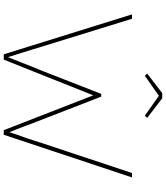

<svg xmlns="http://www.w3.org/2000/svg" viewBox="51 -956 905 1048"><g transform="rotate(90 504.0 -432.5)"><path d="M277 0 59 -700H83L235 -208Q245 -176 251.5 -153.5Q258 -131 265 -110.5Q272 -90 278.5 -67.5Q285 -45 296 -12H288Q310 -66 323.5 -101Q337 -136 348 -162.5Q359 -189 370 -217L493 -532H508L656 -150Q663 -131 669.5 -113.5Q676 -96 685.5 -72Q695 -48 710 -12H696Q706 -44 713.5 -66Q721 -88 727 -104Q733 -120 738 -135Q743 -150 748.5 -167.5Q754 -185 762 -210L925 -700H949L716 0H691L493 -509H509L306 0ZM394 -770 382 -783 489 -865H517L624 -783L612 -770L496 -852H511Z"/></g></svg>

Font: Lexend Giga Thin
Style: Regular
Weight: 250
Version: Version 1.007